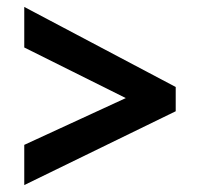

<svg xmlns="http://www.w3.org/2000/svg" viewBox="-20 -606 578 554"><path d="M50 -188V-72L487 -285V-355L50 -586V-469L343 -323Z"/></svg>

Font: Noto Sans Gurmukhi SemiCondensed
Style: Bold
Weight: 700
Width: 4
Designer: Jelle Bosma - Monotype Design Team
Foundry: Monotype Imaging Inc.
Version: Version 2.004